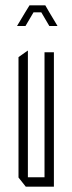

<svg xmlns="http://www.w3.org/2000/svg" viewBox="-20 -696 270 716"><path d="M76 0 49 -34V-483L83 -507H84V-35H146V-501H181V0ZM74 -650 90 -676H149L164 -650L194 -600V-599H164L134 -650H105L75 -599H44V-600Z"/></svg>

Font: Foldit Thin ExtraLight
Style: Regular
Weight: 250
Version: Version 1.003